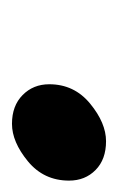

<svg xmlns="http://www.w3.org/2000/svg" viewBox="43 -538 200 327"><g transform="rotate(90 143.5 -374.0)"><path d="M123 -357.4Q123 -399.9 156 -427Q189 -454.1 220 -454.1Q251 -454.1 269 -436.3Q287.1 -418.5 287.1 -391.1Q287.1 -348.1 254.2 -321Q221.2 -293.9 190.4 -293.9Q159.7 -293.9 141.4 -312Q123 -330.1 123 -357.4Z"/></g></svg>

Font: Tuffy
Style: BoldItalic
Weight: 700
Italic angle: -12°
Designer: Thatcher Ulrich, Karoly Barta, Michael Everson
Version: Version 001.271